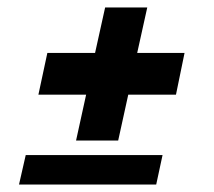

<svg xmlns="http://www.w3.org/2000/svg" viewBox="-20 -563 573 515"><path d="M375 -543 348 -421H475L452 -309H324L297 -186H184L211 -309H83L107 -421H235L262 -543ZM416 -147 399 -68H31L49 -147Z"/></svg>

Font: Lobster 1.4
Style: Regular
Weight: 400
Designer: Pablo Impallari
Foundry: Pablo Impallari. www.impallari.com
Version: Version 1.4